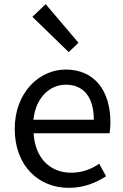

<svg xmlns="http://www.w3.org/2000/svg" viewBox="-20 -892 594 925"><path d="M311 13C385 13 443 -12 491 -43L458 -103C418 -76 375 -60 322 -60C219 -60 148 -134 142 -250H508C510 -263 512 -282 512 -302C512 -457 434 -557 296 -557C170 -557 51 -447 51 -271C51 -92 167 13 311 13ZM141 -315C152 -422 220 -484 297 -484C382 -484 432 -425 432 -315ZM311 -641 358 -686 200 -872 136 -811Z"/></svg>

Font: Noto Sans JP Regular
Style: Regular
Weight: 400
Designer: Ryoko NISHIZUKA (kana & ideographs); Paul D. Hunt (Latin, Greek & Cyrillic); Wenlong ZHANG (bopomofo); Sandoll Communica
Foundry: Adobe Systems Incorporated
Version: Version 1.004;PS 1.004;hotconv 1.0.82;makeotf.lib2.5.63406